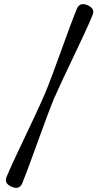

<svg xmlns="http://www.w3.org/2000/svg" viewBox="-20 -767 468 923"><path d="M240 -294Q225 -257.5 204.8 -203.5Q184.5 -149.5 163 -89.8Q141.5 -30 121.5 24.2Q101.5 78.5 86 116Q71.5 147 35 130.5Q-2 114 12 82.5Q26.5 47.5 50.5 -4Q74.5 -55.5 102 -113Q129.5 -170.5 154.2 -223.8Q179 -277 195 -314.5Q211 -352.5 231.8 -408Q252.5 -463.5 274.2 -524Q296 -584.5 316 -638.2Q336 -692 350.5 -727Q365 -758 402 -741.5Q438.5 -725 424.5 -693.5Q409 -655.5 384.5 -602.8Q360 -550 332.5 -492.5Q305 -435 280.5 -382.8Q256 -330.5 240 -294Z"/></svg>

Font: Fraunces 72pt S000 Black
Style: Regular
Weight: 900
Version: Version 1.000; ttfautohint (v1.8.3)